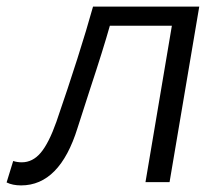

<svg xmlns="http://www.w3.org/2000/svg" viewBox="-53 -552 668 582"><path d="M-33 1 -13 -64Q-1 -60 13 -60Q46 -60 70.5 -89Q95 -118 118 -183Q190 -392 229 -532H551L461 0H388L468 -474H280Q260 -403 221 -285Q202 -225 182 -164Q128 10 11 10Q-15 10 -33 1Z"/></svg>

Font: Nebula Sans Book
Style: Regular
Weight: 400
Italic angle: -9°
Designer: Paul D. Hunt for Adobe (as Source Sans)
Foundry: Nebula Entertainment & Broadcasting LLC
Version: Version 1.010